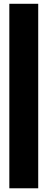

<svg xmlns="http://www.w3.org/2000/svg" viewBox="-20 -974 256 1035"><path d="M30.3 41V-953.6H186V41Z"/></svg>

Font: webenart
Style: Regular
Weight: 400
Designer: Vernon Adams
Foundry: Vernon Adams
Version: Version 2.116; ttfautohint (v1.8.3)